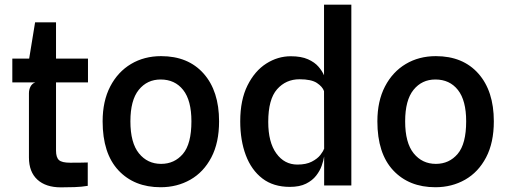

<svg xmlns="http://www.w3.org/2000/svg" viewBox="-20 -798 2184 826"><path d="M242 8Q177 8 140.8 -25.2Q104.5 -58.5 104.5 -120.5V-397Q104.5 -413 111.5 -426Q118.5 -439 132 -443.5H33V-546H105.5L131 -702H221V-546H358.5V-443.5H221V-150Q221 -121 233.5 -109.5Q246 -98 281.5 -98Q304 -98 323 -98.2Q342 -98.5 357.5 -99V1.5Q331.5 6 300.5 7Q269.5 8 242 8Z M671 7.5Q557.5 7.5 489.5 -65.2Q421.5 -138 421.5 -276Q421.5 -363 454.2 -426Q487 -489 543.8 -522.8Q600.5 -556.5 673 -556.5Q789.5 -556.5 856 -481.5Q922.5 -406.5 922.5 -276Q922.5 -184 889.2 -120.8Q856 -57.5 799 -25Q742 7.5 671 7.5ZM673 -93Q730.5 -93 767 -136Q803.5 -179 803.5 -276Q803.5 -366 768 -411Q732.5 -456 671 -456Q613 -456 577 -411.5Q541 -367 541 -276Q541 -183.5 577.8 -138.2Q614.5 -93 673 -93Z M1227 6Q1156 6 1108.8 -30.2Q1061.5 -66.5 1037.5 -130.2Q1013.5 -194 1013.5 -276Q1013.5 -368 1044.8 -430.5Q1076 -493 1125.5 -524.5Q1175 -556 1231 -556Q1276 -556 1305 -543Q1334 -530 1350.2 -511Q1366.5 -492 1374 -474V-778H1491.5V0H1374.5V-124.5L1374 -123Q1371.5 -107 1364 -85.2Q1356.5 -63.5 1340.2 -42.5Q1324 -21.5 1296.5 -7.8Q1269 6 1227 6ZM1134 -273.5Q1134 -186 1168.8 -138Q1203.5 -90 1259.5 -90Q1297 -90 1321.2 -102.5Q1345.5 -115 1358 -131Q1370.5 -147 1374 -158L1374.5 -156.5L1374 -406.5V-406Q1367.5 -425 1343.5 -441Q1319.5 -457 1268.5 -457Q1210 -457 1172 -414Q1134 -371 1134 -273.5Z M1853 7.5Q1739.5 7.5 1671.5 -65.2Q1603.5 -138 1603.5 -276Q1603.5 -363 1636.2 -426Q1669 -489 1725.8 -522.8Q1782.5 -556.5 1855 -556.5Q1971.5 -556.5 2038 -481.5Q2104.5 -406.5 2104.5 -276Q2104.5 -184 2071.2 -120.8Q2038 -57.5 1981 -25Q1924 7.5 1853 7.5ZM1855 -93Q1912.5 -93 1949 -136Q1985.5 -179 1985.5 -276Q1985.5 -366 1950 -411Q1914.5 -456 1853 -456Q1795 -456 1759 -411.5Q1723 -367 1723 -276Q1723 -183.5 1759.8 -138.2Q1796.5 -93 1855 -93Z"/></svg>

Font: Spline Sans Medium
Style: Regular
Weight: 500
Designer: Eben Sorkin, Mirko Velimirovic
Foundry: Sorkin Type
Version: Version 1.000; ttfautohint (v1.8.3)